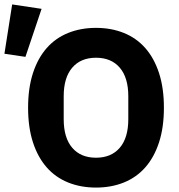

<svg xmlns="http://www.w3.org/2000/svg" viewBox="-35 -836 811 868"><path d="M0 0ZM399 12Q330 12 273 -11Q216 -34 176 -79.5Q136 -125 114 -192.5Q92 -260 92 -349Q92 -438 114 -505.5Q136 -573 176 -618.5Q216 -664 273 -687Q330 -710 399 -710Q468 -710 525 -687Q582 -664 622 -618.5Q662 -573 684 -505.5Q706 -438 706 -349Q706 -260 684 -192.5Q662 -125 622 -79.5Q582 -34 525 -11Q468 12 399 12ZM399 -123Q468 -123 506.5 -168Q545 -213 545 -297V-401Q545 -485 506.5 -530Q468 -575 399 -575Q330 -575 291.5 -530Q253 -485 253 -401V-297Q253 -213 291.5 -168Q330 -123 399 -123ZM80 -579 -15 -593 20 -816 153 -796Z"/></svg>

Font: Aneliza ExtraBold
Style: Regular
Weight: 800
Designer: Mike Abbink, Paul van der Laan, Pieter van Rosmalen
Foundry: Bold Monday
Version: Version 3.001;September 8, 2019;FontCreator 11.5.0.2425 64-b